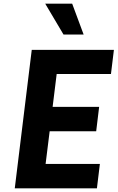

<svg xmlns="http://www.w3.org/2000/svg" viewBox="-20 -1020 637 1040"><path d="M433 -833H324L225 -1000H371ZM581 -619H287L265 -441H517L501 -309H249L227 -132H521L505 0H60L152 -750H597Z"/></svg>

Font: Orkney
Style: BoldItalic
Weight: 700
Designer: Samuel Oakes and Alfredo Marco Pradil
Foundry: Alfredo Marco Pradil
Version: 1.0; ttfautohint (v1.5)